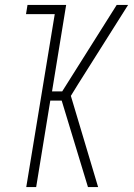

<svg xmlns="http://www.w3.org/2000/svg" viewBox="-20 -755 540 775"><path d="M86 0 201 -698H85L91 -735H247L190 -386H231L451 -735H497L295 -415L266 -368L376 0H335L229 -349H183L126 0Z"/></svg>

Font: Iosevka Curly Extralight
Style: Italic
Weight: 200
Italic angle: -9°
Monospace: yes
Designer: Belleve Invis
Foundry: Belleve Invis
Version: Version 22.1.2; ttfautohint (v1.8.4)